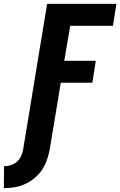

<svg xmlns="http://www.w3.org/2000/svg" viewBox="-96 -755 625 998"><path d="M-76 223 -75 109Q-58 109 -41 104Q-24 99 -9.5 87Q5 75 13 58Q21 41 24 24L149 -735H509L491 -621H269L238 -439H402L384 -325H220L162 24Q157 51 147.5 78Q138 105 121.5 129Q105 153 82 172Q59 191 32.5 202.5Q6 214 -21 218.5Q-48 223 -76 223Z"/></svg>

Font: Iosevka Term Curly Heavy
Style: Italic
Weight: 900
Italic angle: -9°
Designer: Belleve Invis
Foundry: Belleve Invis
Version: Version 32.3.0